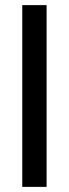

<svg xmlns="http://www.w3.org/2000/svg" viewBox="-20 -730 269 750"><path d="M162 -710V0H67V-710Z"/></svg>

Font: MedMera Sans Display
Style: Regular
Weight: 500
Designer: Kasper Nordkvist
Foundry: UNCUT.wtf
Version: Version 1.300